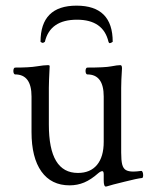

<svg xmlns="http://www.w3.org/2000/svg" viewBox="-20 -652 547 687"><path d="M351.1 -6.3V-27.8Q351.1 -39.6 346.2 -39.6Q340.3 -39.6 331.5 -32.2Q305.7 -9.3 281.2 1Q256.8 11.2 229 11.2Q163.6 11.2 128.2 -38.3Q92.8 -87.9 92.8 -179.7V-306.6Q92.8 -385.7 34.2 -385.7Q31.2 -385.7 29.5 -389.4Q27.8 -393.1 27.8 -397.9Q27.8 -403.3 29.5 -406.7Q31.2 -410.2 34.2 -410.2Q85 -410.2 111.3 -414.6Q137.7 -418.9 151.4 -418.9Q157.7 -418.9 157.7 -415.5Q154.8 -358.4 154.8 -337.9V-206.5Q154.8 -119.1 180.7 -76.2Q206.5 -33.2 258.8 -33.2Q303.2 -33.2 327.1 -62Q351.1 -90.8 351.1 -144.5V-306.6Q351.1 -385.7 292.5 -385.7Q289.6 -385.7 287.8 -389.4Q286.1 -393.1 286.1 -397.9Q286.1 -403.3 287.8 -406.7Q289.6 -410.2 292.5 -410.2Q355.5 -410.2 377.9 -414.6Q400.4 -418.9 410.2 -418.9Q413.6 -418.9 415 -416.3Q416.5 -413.6 416.5 -407.2Q413.6 -362.8 413.6 -337.9V-106Q413.6 -78.1 417.2 -63.7Q420.9 -49.3 430.2 -43.7Q439.5 -38.1 457 -38.1Q468.8 -38.1 484.9 -40.5Q488.3 -41 490.2 -36.4Q492.2 -31.7 492.2 -25.4Q492.2 -21 491.2 -18.1Q490.2 -15.1 488.3 -15.1Q470.2 -13.2 426.3 -2Q377.4 9.8 363.3 14.6Q360.4 15.6 358.9 15.6Q351.1 15.6 351.1 -6.3ZM132.8 -498.5Q135.3 -498.5 140.6 -502.4Q159.2 -581.5 255.4 -581.5Q349.6 -581.5 368.2 -502.4Q369.6 -497.6 373 -497.6Q376.5 -497.6 383.3 -502.4Q383.3 -631.8 253.9 -631.8Q125 -631.8 125 -502.4Q130.4 -498.5 132.8 -498.5Z"/></svg>

Font: JuniusX Light
Style: Regular
Weight: 300
Designer: Peter S. Baker
Foundry: Briery Creek Software
Version: Version 1.008